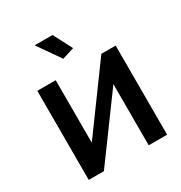

<svg xmlns="http://www.w3.org/2000/svg" viewBox="-171 -853 920 976"><g transform="rotate(-30 289.0 -365.0)"><path d="M176 -156 444 -523H528V0H420V-359L157 0H68V-523H176ZM172 -730H277L334 -620L264 -598Z"/></g></svg>

Font: Oxford Sans SemiBold
Style: Regular
Weight: 600
Designer: Matt McInerney, Pablo Impallari, Rodrigo Fuenzalida
Foundry: Matt McInerney, Pablo Impallari, Rodrigo Fuenzalida
Version: Version 3.000g; ttfautohint (v1.5) -l 8 -r 28 -G 28 -x 14 -D